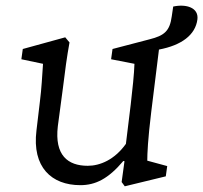

<svg xmlns="http://www.w3.org/2000/svg" viewBox="-20 -641 713 674"><path d="M418 13 562 -22 567 -58 497 -77C497 -101 499 -151 511 -249L538 -467C617 -482 666 -518 673 -573C678 -614 634 -628 588 -618L583 -584C576 -532 557 -516 505 -503L375 -469L370 -433L452 -417C451 -383 445 -326 439 -275L422 -136C382 -80 331 -59 288 -59C218 -59 171 -96 183 -198L201 -333C208 -391 215 -443 224 -492L209 -510L60 -469L55 -433L131 -417C128 -374 126 -331 120 -284L108 -183C92 -54 161 9 262 9C315 9 360 -13 413 -76L417 -75L407 -2Z"/></svg>

Font: TPK Tissa Web
Style: Italic
Weight: 400
Italic angle: -7°
Designer: Jacques Le Bailly, Suppakit Chalermlarp | Katatrad Co.,Ltd.
Foundry: Jacques Le Bailly, Cadson Demak Co.,Ltd.
Version: Version 5.000;Glyphs 3.1.2 (3151)